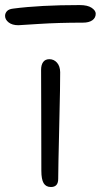

<svg xmlns="http://www.w3.org/2000/svg" viewBox="-64 -731 400 762"><path d="M8.8 -630.9Q-15.6 -630.9 -29.8 -642.1Q-43.9 -653.3 -43.9 -668Q-43.9 -678.2 -36.6 -686.5Q-29.3 -694.8 -12.2 -696.8Q95.2 -710.9 252 -710.9Q283.7 -710.9 299.8 -700Q315.9 -689 315.9 -676.8Q315.9 -660.2 302.5 -650.6Q289.1 -641.1 265.1 -641.1Q168.5 -641.1 89.8 -636Q11.2 -630.9 8.8 -630.9ZM138.2 11.2Q118.2 11.2 109.1 -4.2Q100.1 -19.5 100.1 -53.2Q100.1 -178.2 99.6 -295.2Q99.1 -412.1 99.1 -454.1Q99.1 -473.6 107.4 -484.9Q115.7 -496.1 131.8 -496.1Q149.9 -496.1 162.1 -482.4Q174.3 -468.8 174.8 -444.8Q175.3 -403.3 171.1 -230.7Q167 -58.1 167 -21Q167 11.2 138.2 11.2Z"/></svg>

Font: Shantell Sans Normal
Style: Regular
Weight: 300
Designer: Stephen Nixon, Anya Danilova, Shantell Martin
Foundry: Arrow Type
Version: Version 1.006;[559af2be0]